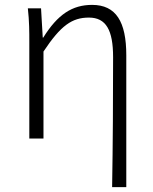

<svg xmlns="http://www.w3.org/2000/svg" viewBox="-20 -567 628 786"><path d="M439 199H497V-341C497 -478 455 -547 357 -547C276 -547 216 -508 157 -413H155L148 -533H94C100 -479 100 -438 100 -395V0H158V-356C229 -463 275 -495 344 -495C414 -495 443 -444 443 -333C443 -165 442 22 439 199Z"/></svg>

Font: Genne Gothic Light
Style: Regular
Weight: 300
Designer: Ryoko NISHIZUKA (kana & ideographs); Paul D. Hunt (Latin, Greek & Cyrillic); Wenlong ZHANG (bopomofo); Sandoll Communica
Foundry: Adobe Systems Incorporated
Version: Version 1.004;PS 1.004;hotconv 16.6.51;makeotf.lib2.5.65220